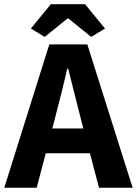

<svg xmlns="http://www.w3.org/2000/svg" viewBox="-26 -880 642 900"><path d="M595.7 0H438L395.5 -161.6H188.5L146 0H-5.9L205.1 -671.9H383.3ZM235.8 -341.8 219.2 -277.8H364.7L348.1 -341.8Q335 -392.6 321 -449.2Q307.1 -505.9 293.5 -558.6H289.6Q277.3 -505.4 263.2 -449Q249 -392.6 235.8 -341.8ZM183.6 -707 118.7 -746.1 212.4 -860.4H372.6L466.3 -746.1L401.4 -707L294.4 -793.5H290.5Z"/></svg>

Font: Akatab Black
Style: Regular
Weight: 900
Designer: SIL Global
Foundry: SIL Global
Version: Version 4.000